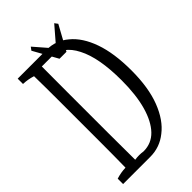

<svg xmlns="http://www.w3.org/2000/svg" viewBox="-261 -954 1022 1022"><g transform="rotate(-45 250.5 -442.5)"><path d="M239.7 -803.2Q309.1 -803.2 362.3 -757.8Q418 -712.4 449.2 -624Q480.5 -535.6 480.5 -406.2Q480.5 -276.9 446.3 -188.2Q412.1 -99.6 353.5 -54.7Q297.4 -9.8 226.1 -9.8Q226.1 -9.8 21 -9.8Q21 -34.7 21 -50.3Q56.6 -61.5 91.8 -62.5Q93.3 -143.1 93.3 -255.4Q93.3 -413.1 93.3 -560.5Q93.3 -670.4 91.8 -751Q56.2 -762.2 21 -763.2Q21 -788.1 21 -803.2Q21 -803.2 239.7 -803.2ZM158.2 -55.7Q174.3 -58.1 189.9 -58.1Q205.6 -58.1 221.7 -55.7Q281.2 -55.7 321.8 -97.9Q362.3 -140.1 384.3 -218Q406.2 -295.9 406.2 -405.8Q406.2 -575.7 358.9 -666.5Q312.5 -758.3 228 -758.3Q228 -758.3 157.7 -758.3Q157.2 -712.4 157.2 -561.5Q157.2 -414.1 157.2 -256.8Q157.2 -190.9 158.2 -55.7ZM279.3 -772.5 367.2 -874.5 380.4 -856.9 305.7 -720.7H253.4L177.7 -856.9L190.9 -874.5Z"/></g></svg>

Font: Scarab Serif
Style: Light
Weight: 300
Designer: John Roberts
Foundry: Scarab
Version: 1.0